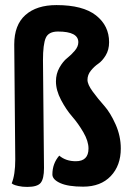

<svg xmlns="http://www.w3.org/2000/svg" viewBox="-20 -725 498 755"><path d="M36 -550Q36 -627 80 -666Q124 -705 202 -705Q306 -705 357.5 -664.5Q409 -624 409 -559Q409 -529 395.5 -507Q382 -485 366.5 -474.5Q351 -464 337.5 -447.5Q324 -431 324 -411Q324 -393 344.5 -365Q365 -337 389.5 -309.5Q414 -282 434.5 -236Q455 -190 455 -141Q455 -74 415.5 -32.5Q376 9 307 9Q248 9 217 -5Q186 -19 186 -39Q186 -82 213 -113Q239 -91 278 -91Q328 -91 328 -141Q328 -170 308 -204.5Q288 -239 264 -266.5Q240 -294 220 -332Q200 -370 200 -405Q200 -435 214 -459.5Q228 -484 244 -496.5Q260 -509 274 -525.5Q288 -542 288 -559Q288 -601 208 -601Q171 -601 160 -576Q149 -551 149 -488L153 -64Q153 -22 140 -6Q127 10 87 10Q68 10 52.5 6.5Q37 3 32 0L26 -4Q40 -38 40 -98Z"/></svg>

Font: Yanone Kaffeesatz Bold
Style: Regular
Weight: 700
Designer: Yanone (Cyrillic: Daniel Pouzeot)
Foundry: Yanone
Version: Version 1.003;PS 001.003;hotconv 1.0.88;makeotf.lib2.5.64775